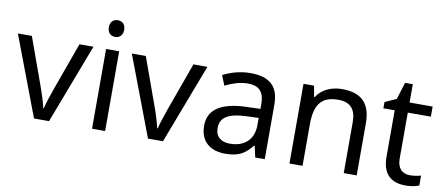

<svg xmlns="http://www.w3.org/2000/svg" viewBox="-67 -999 2947 1271"><g transform="rotate(10 1407.0 -363.5)"><path d="M203 0H304L508 -536H414L300 -220C285 -177 262 -111 255 -78H251C245 -111 224 -176 208 -220L94 -536H0Z M638 -737C609 -737 586 -720 586 -681C586 -643 609 -625 638 -625C665 -625 689 -643 689 -681C689 -720 665 -737 638 -737ZM681 -536H593V0H681Z M969 0H1070L1274 -536H1180L1066 -220C1051 -177 1028 -111 1021 -78H1017C1011 -111 990 -176 974 -220L860 -536H766Z M1562 -545C1492 -545 1426 -524 1379 -499L1406 -433C1450 -454 1501 -474 1557 -474C1627 -474 1668 -444 1668 -355V-323L1577 -320C1402 -315 1320 -256 1320 -149C1320 -40 1392 10 1489 10C1579 10 1622 -17 1669 -76H1673L1690 0H1754V-365C1754 -490 1692 -545 1562 -545ZM1588 -259 1667 -262V-214C1667 -110 1599 -61 1509 -61C1451 -61 1411 -88 1411 -148C1411 -216 1454 -254 1588 -259Z M2178 -546C2110 -546 2044 -519 2009 -463H2004L1991 -536H1920V0H2008V-278C2008 -403 2046 -472 2165 -472C2247 -472 2285 -429 2285 -343V0H2372V-349C2372 -487 2306 -546 2178 -546Z M2717 -62C2668 -62 2633 -93 2633 -158V-468H2788V-536H2633V-659H2581L2546 -545L2469 -510V-468H2545V-156C2545 -26 2618 10 2702 10C2734 10 2773 3 2792 -6V-73C2775 -67 2743 -62 2717 -62Z"/></g></svg>

Font: Noto Sans EgyptHiero
Style: Regular
Weight: 400
Designer: Monotype Design Team
Foundry: Monotype Imaging Inc.
Version: Version 2.002